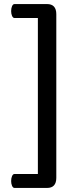

<svg xmlns="http://www.w3.org/2000/svg" viewBox="-20 -750 378 948"><path d="M258 128Q258 178 212 178H52Q44 178 39.5 167.5Q35 157 35 144Q35 130 39.5 119.5Q44 109 52 109H167V-661H52Q44 -661 39.5 -671.5Q35 -682 35 -695Q35 -709 39.5 -719.5Q44 -730 52 -730H212Q258 -730 258 -680Z"/></svg>

Font: Marmelad
Style: Regular
Weight: 400
Designer: Manvel Shmavonyan
Foundry: Cyreal
Version: Version 1.110; ttfautohint (v1.8.4.7-5d5b)